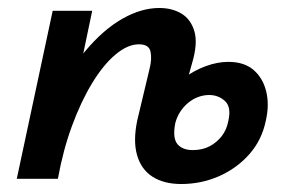

<svg xmlns="http://www.w3.org/2000/svg" viewBox="-20 -448 724 481"><path d="M434 13Q391 13 362.5 -5Q334 -23 323.5 -59Q313 -95 324 -147L355 -277Q361 -301 357 -319Q353 -337 328 -337Q300 -337 269.5 -311.5Q239 -286 211 -240Q183 -194 160.5 -133Q138 -72 125 0H51Q75 -107 112 -187Q149 -267 194 -320.5Q239 -374 286.5 -401Q334 -428 379 -428Q411 -428 434.5 -414Q458 -400 467 -369.5Q476 -339 461 -289L419 -139Q412 -102 424.5 -87Q437 -72 463 -72Q487 -72 505 -81.5Q523 -91 535.5 -107Q548 -123 552 -145Q560 -180 543.5 -195Q527 -210 504 -210Q490 -210 476.5 -205Q463 -200 451.5 -190.5Q440 -181 431.5 -168Q423 -155 419 -139H358Q371 -175 392.5 -204Q414 -233 440.5 -252.5Q467 -272 496 -282.5Q525 -293 552 -293Q592 -293 615.5 -272.5Q639 -252 647 -218.5Q655 -185 646 -146Q636 -97 604.5 -61.5Q573 -26 528.5 -6.5Q484 13 434 13ZM22 0 112 -421H211L123 0Z"/></svg>

Font: Ysabeau Infant
Style: Bold Italic
Weight: 700
Italic angle: -12°
Designer: Christian Thalmann (Catharsis Fonts)
Version: Version 2.001;gftools[0.9.30]; featfreeze: ss01,ss02,lnum